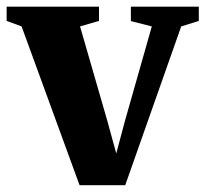

<svg xmlns="http://www.w3.org/2000/svg" viewBox="-33 -553 618 578"><path d="M206.5 4.5 32 -473.5 -13 -490V-533H265V-490L208 -473.5L290 -189.5L317 -91L343 -188.5L424 -473.5L361 -489.5V-533H565.5V-490L512.5 -473.5L344 4.5Z"/></svg>

Font: Merriweather 72pt ExtraBold
Style: Regular
Weight: 800
Version: Version 2.100